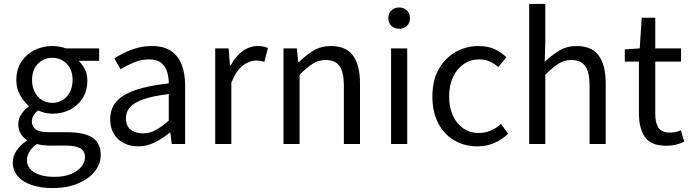

<svg xmlns="http://www.w3.org/2000/svg" viewBox="-20 -732 3510 976"><path d="M246 224Q187 224 141.5 208.5Q96 193 70.5 164Q45 135 45 93Q45 62 64 33.5Q83 5 116 -17V-21Q98 -32 85.5 -52Q73 -72 73 -100Q73 -131 90 -154Q107 -177 126 -190V-194Q102 -214 82.5 -248Q63 -282 63 -325Q63 -378 88 -417Q113 -456 155 -477Q197 -498 246 -498Q266 -498 284 -494.5Q302 -491 315 -486H484V-423H383V-419Q400 -403 412 -379Q424 -355 424 -322Q424 -271 400 -233Q376 -195 336 -174.5Q296 -154 246 -154Q228 -154 209 -158.5Q190 -163 173 -171Q160 -160 151 -146.5Q142 -133 142 -113Q142 -90 160.5 -75Q179 -60 228 -60H322Q407 -60 449.5 -32.5Q492 -5 492 56Q492 101 462 139Q432 177 377 200.5Q322 224 246 224ZM246 -209Q274 -209 297.5 -223Q321 -237 335 -263.5Q349 -290 349 -325Q349 -378 319 -408Q289 -438 246 -438Q203 -438 173 -408Q143 -378 143 -325Q143 -290 157 -263.5Q171 -237 194.5 -223Q218 -209 246 -209ZM258 167Q305 167 339.5 153Q374 139 393 116Q412 93 412 68Q412 34 386.5 21Q361 8 314 8H230Q216 8 199.5 6Q183 4 167 0Q141 19 129 40Q117 61 117 82Q117 121 154.5 144Q192 167 258 167Z M682 12Q642 12 609.5 -4.5Q577 -21 558.5 -52Q540 -83 540 -126Q540 -206 611.5 -248.5Q683 -291 838 -308Q838 -339 829.5 -367Q821 -395 799.5 -412.5Q778 -430 738 -430Q696 -430 659 -414Q622 -398 593 -380L561 -435Q584 -450 613.5 -464.5Q643 -479 678 -488.5Q713 -498 752 -498Q812 -498 849 -473Q886 -448 903.5 -403.5Q921 -359 921 -298V0H853L846 -58H843Q809 -30 768.5 -9Q728 12 682 12ZM706 -54Q741 -54 772 -71Q803 -88 838 -119V-254Q757 -244 709.5 -227.5Q662 -211 641 -187Q620 -163 620 -132Q620 -91 645 -72.5Q670 -54 706 -54Z M1074 0V-486H1142L1149 -398H1152Q1176 -444 1212 -471Q1248 -498 1290 -498Q1306 -498 1318 -495.5Q1330 -493 1342 -488L1324 -418Q1313 -421 1303.5 -422.5Q1294 -424 1279 -424Q1248 -424 1214.5 -399Q1181 -374 1156 -312V0Z M1421 0V-486H1489L1496 -416H1499Q1534 -451 1573 -474.5Q1612 -498 1662 -498Q1739 -498 1774.5 -449.5Q1810 -401 1810 -308V0H1728V-297Q1728 -365 1706 -396Q1684 -427 1636 -427Q1599 -427 1569.5 -408Q1540 -389 1503 -352V0Z M1968 0V-486H2050V0ZM2009 -586Q1985 -586 1969.5 -600.5Q1954 -615 1954 -640Q1954 -664 1969.5 -679Q1985 -694 2009 -694Q2033 -694 2048.5 -679Q2064 -664 2064 -640Q2064 -615 2048.5 -600.5Q2033 -586 2009 -586Z M2407 12Q2342 12 2290 -18Q2238 -48 2208 -105Q2178 -162 2178 -242Q2178 -324 2210.5 -381Q2243 -438 2296.5 -468Q2350 -498 2412 -498Q2460 -498 2494.5 -482Q2529 -466 2554 -441L2513 -391Q2494 -408 2470.5 -419Q2447 -430 2415 -430Q2372 -430 2337.5 -406.5Q2303 -383 2283 -340.5Q2263 -298 2263 -242Q2263 -187 2282 -145Q2301 -103 2335 -79.5Q2369 -56 2414 -56Q2447 -56 2476 -69Q2505 -82 2527 -102L2563 -52Q2533 -23 2493.5 -5.5Q2454 12 2407 12Z M2670 0V-712H2752V-518L2749 -418Q2784 -451 2822.5 -474.5Q2861 -498 2911 -498Q2988 -498 3023.5 -449.5Q3059 -401 3059 -308V0H2977V-297Q2977 -365 2955 -396Q2933 -427 2885 -427Q2848 -427 2818.5 -408Q2789 -389 2752 -352V0Z M3367 9Q3289 9 3258.5 -35.5Q3228 -80 3228 -153V-419H3156V-481L3232 -486L3242 -642H3311V-486H3442V-419H3311V-151Q3311 -107 3327.5 -82.5Q3344 -58 3386 -58Q3399 -58 3413 -60.5Q3427 -63 3441 -70L3458 -12Q3439 -2 3415.5 3.5Q3392 9 3367 9Z"/></svg>

Font: Mada
Style: Regular
Weight: 400
Designer: Khaled Hosny
Version: Version 1.5